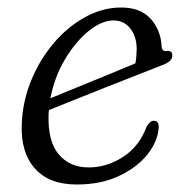

<svg xmlns="http://www.w3.org/2000/svg" viewBox="-20 -483 500 512"><path d="M403 -140Q400 -105 372.8 -70.8Q345.5 -36.5 297.5 -13.8Q249.5 9 184.5 9Q110.5 9 72.8 -34Q35 -77 38 -151Q40 -211.5 62.8 -267.5Q85.5 -323.5 122.8 -367.5Q160 -411.5 206.8 -437.2Q253.5 -463 303.5 -463Q354.5 -463 381.8 -432.8Q409 -402.5 411 -359Q412 -345.5 424 -347Q439.5 -349.5 439.5 -334.5Q439.5 -319 413 -309.5Q385.5 -298.5 344.5 -282.5Q303.5 -266.5 258.8 -248.8Q214 -231 174.5 -215.2Q135 -199.5 110.5 -189.5Q110 -184.5 109.5 -179Q107 -106.5 136.5 -71.5Q166 -36.5 216.5 -36.5Q264.5 -36.5 308 -64.5Q351.5 -92.5 371 -145.5Q380 -161 390.5 -161Q405 -161 403 -140ZM283 -428.5Q251 -428.5 216 -400Q181 -371.5 153 -324.2Q125 -277 114.5 -221Q142 -232 182.5 -248.8Q223 -265.5 265.5 -282.8Q308 -300 341 -314Q344 -328.5 344.5 -351.5Q344.5 -385.5 327.5 -407Q310.5 -428.5 283 -428.5Z"/></svg>

Font: Fraunces 9pt S050 Light
Style: Italic
Weight: 300
Italic angle: -16°
Version: Version 1.000; ttfautohint (v1.8.3)